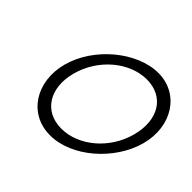

<svg xmlns="http://www.w3.org/2000/svg" viewBox="-170 -964 1208 1208"><g transform="rotate(45 434.5 -360.0)"><path d="M155 -360C100.3 -156 214.1 20 404.1 20C404.7 20 405.2 20 405.7 20C596.1 20 800.9 -158.2 855.5 -361.9C909.4 -563.1 796.2 -740 608.8 -740C420.5 -739 209.6 -564 155 -360ZM235 -360C281 -532 433.3 -660 587.3 -660C741.3 -659 821.1 -532.2 774.4 -357.8C728.3 -185.9 577.9 -60 425.6 -60C425 -60 424.4 -60 423.8 -60C271.7 -60 189 -188.7 235 -360Z"/></g></svg>

Font: Nordica Advanced
Style: RegularObl
Weight: 300
Version: Version 1.07